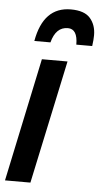

<svg xmlns="http://www.w3.org/2000/svg" viewBox="-61 -808 443 843"><g transform="rotate(5 161.0 -386.5)"><path d="M140 -621Q158 -690 211 -690Q254 -690 254 -621H324Q328 -649 328 -669Q328 -714 302.5 -743.5Q277 -773 217 -773Q96 -773 69 -621ZM106 0 222 -544H109L-6 0Z"/></g></svg>

Font: Noto Sans Display Condensed
Style: Bold Italic
Weight: 700
Width: 3
Designer: Monotype Design team
Foundry: Monotype Imaging Inc.
Version: 1.000